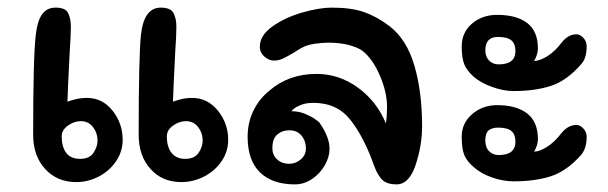

<svg xmlns="http://www.w3.org/2000/svg" viewBox="-20 -478 1596 504"><path d="M126 -458Q152 -458 159 -443.5Q166 -429 166 -408Q166 -386 163 -342Q158 -244 157 -211Q161 -213 176.5 -217Q192 -221 208 -221Q249 -221 275.5 -187.5Q302 -154 302 -111Q302 -80 284.5 -54.5Q267 -29 239 -14.5Q211 0 180 0Q130 0 98.5 -34.5Q67 -69 67 -124Q67 -330 74 -387Q78 -423 90.5 -440.5Q103 -458 126 -458ZM402 -458Q428 -458 435.5 -443.5Q443 -429 443 -408Q443 -386 440 -342Q435 -244 434 -211Q438 -213 453 -217Q468 -221 484 -221Q525 -221 552 -187.5Q579 -154 579 -111Q579 -80 561.5 -54.5Q544 -29 515.5 -14.5Q487 0 456 0Q406 0 375 -34.5Q344 -69 344 -124Q344 -330 350 -387Q358 -458 402 -458ZM236 -109Q236 -129 224 -144.5Q212 -160 192 -160Q175 -160 158.5 -148.5Q142 -137 142 -120Q142 -92 154 -76.5Q166 -61 190 -61Q215 -61 225.5 -77Q236 -93 236 -109ZM512 -109Q512 -129 500 -144.5Q488 -160 468 -160Q451 -160 434.5 -148.5Q418 -137 418 -120Q418 -92 430.5 -76.5Q443 -61 466 -61Q491 -61 501.5 -77Q512 -93 512 -109Z M803 -208Q784 -208 771 -203Q758 -198 752 -193Q746 -188 745 -186Q764 -186 780 -179.5Q796 -173 806 -166Q816 -159 818 -157Q820 -154 826.5 -144Q833 -134 839 -118.5Q845 -103 845 -87Q845 -66 832.5 -44Q820 -22 799 -8Q778 6 754 6Q695 6 662.5 -25.5Q630 -57 630 -119Q630 -156 645 -187Q660 -218 687 -240Q738 -284 811 -284Q870 -284 919.5 -248Q969 -212 993 -154Q996 -174 996 -197Q996 -236 977 -280Q958 -324 931 -345Q918 -354 895 -360Q872 -366 842 -366Q825 -366 805.5 -363Q786 -360 773 -353Q762 -347 750 -339Q731 -328 721 -323.5Q711 -319 699 -319Q686 -319 674 -329.5Q662 -340 662 -355Q662 -385 695 -408.5Q728 -432 773 -445Q818 -458 851 -458Q903 -458 936.5 -446Q970 -434 1003 -409Q1048 -374 1068 -305Q1088 -236 1088 -147Q1088 -96 1071 -45Q1054 6 1021 6Q997 6 984.5 -5Q972 -16 962 -43Q936 -117 900.5 -162.5Q865 -208 803 -208ZM783 -88Q783 -108 771.5 -122Q760 -136 739 -136Q721 -136 708 -125Q695 -114 695 -89Q695 -71 707.5 -59.5Q720 -48 739 -48Q756 -48 769.5 -59.5Q783 -71 783 -88Z M1382 -318Q1396 -318 1416 -330Q1436 -342 1455 -367Q1472 -388 1493 -388Q1503 -388 1511.5 -378.5Q1520 -369 1520 -357Q1520 -325 1506 -310Q1468 -266 1426 -252.5Q1384 -239 1328 -239Q1302 -239 1272.5 -249.5Q1243 -260 1224 -276Q1206 -292 1199 -308.5Q1192 -325 1192 -356Q1192 -393 1219 -416Q1246 -439 1285 -439Q1336 -439 1364 -417.5Q1392 -396 1392 -351Q1392 -335 1382 -318ZM1254 -346Q1254 -329 1264 -319Q1274 -309 1289 -309Q1333 -309 1333 -344Q1333 -363 1322.5 -372Q1312 -381 1287 -381Q1254 -381 1254 -346ZM1382 -80Q1396 -80 1416 -92.5Q1436 -105 1455 -130Q1472 -150 1493 -150Q1503 -150 1511.5 -140.5Q1520 -131 1520 -120Q1520 -89 1506 -72Q1468 -29 1426.5 -15.5Q1385 -2 1328 -2Q1301 -2 1272 -12Q1243 -22 1224 -39Q1206 -54 1199 -70.5Q1192 -87 1192 -119Q1192 -155 1219.5 -178.5Q1247 -202 1285 -202Q1336 -202 1364 -180Q1392 -158 1392 -113Q1392 -97 1382 -80ZM1254 -109Q1254 -91 1264 -81Q1274 -71 1289 -71Q1333 -71 1333 -106Q1333 -125 1322.5 -134Q1312 -143 1287 -143Q1272 -143 1263 -136Q1254 -129 1254 -109Z"/></svg>

Font: Itim
Style: Regular
Weight: 400
Designer: Suppakit Chalermlarp
Version: Version 1.002g